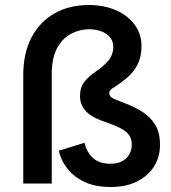

<svg xmlns="http://www.w3.org/2000/svg" viewBox="-20 -734 685 768"><path d="M422 14Q360 14 316.5 -7Q273 -28 248 -61.5Q223 -95 215 -131L318 -163Q327 -124 352.5 -101.5Q378 -79 422 -79Q462 -79 484.5 -100.5Q507 -122 507 -156Q507 -178 496.5 -193Q486 -208 467 -218.5Q448 -229 423 -238L382 -253Q340 -269 320 -293.5Q300 -318 300 -349Q300 -384 317 -406Q334 -428 366 -450Q392 -467 412.5 -490.5Q433 -514 433 -547Q433 -579 405.5 -598Q378 -617 335 -617Q301 -617 266.5 -600Q232 -583 209.5 -543.5Q187 -504 187 -437V0H73V-433Q73 -522 106.5 -585Q140 -648 199 -681Q258 -714 335 -714Q396 -714 444 -693Q492 -672 519 -634.5Q546 -597 546 -550Q546 -507 530.5 -476.5Q515 -446 490 -424.5Q465 -403 437 -385Q427 -380 422 -374Q417 -368 417 -361Q417 -345 444 -335L472 -324Q514 -309 547.5 -288Q581 -267 600.5 -235.5Q620 -204 620 -155Q620 -106 596 -68Q572 -30 528 -8Q484 14 422 14Z"/></svg>

Font: Space Grotesk SemiBold
Style: Regular
Weight: 600
Designer: Florian Karsten
Foundry: Florian Karsten
Version: Version 2.000